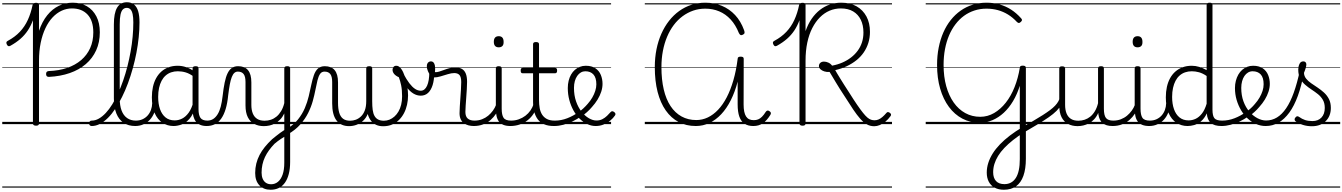

<svg xmlns="http://www.w3.org/2000/svg" viewBox="-20 -1104 11942 1708"><path d="M415 -420Q402 -420 396 -426.5Q390 -433 390 -446Q390 -459 396 -465Q402 -471 414 -472Q504 -475 577 -500Q650 -525 702 -569.5Q754 -614 782 -676Q810 -738 810 -816Q810 -920 759 -974.5Q708 -1029 620 -1029Q572 -1029 528 -1008.5Q484 -988 447.5 -949Q411 -910 384 -853Q357 -796 342 -723.5Q327 -651 327 -564V-5Q327 4 321 9Q315 14 301 14Q287 14 280 9Q273 4 273 -5V-924Q254 -873 227 -832.5Q200 -792 162.5 -759Q125 -726 73 -697Q62 -691 54.5 -693.5Q47 -696 41 -708Q35 -720 37 -728Q39 -736 50 -741Q113 -775 156.5 -821Q200 -867 227.5 -927Q255 -987 270 -1060Q272 -1071 280.5 -1075Q289 -1079 301 -1079Q314 -1079 320.5 -1074.5Q327 -1070 327 -1060V-830Q355 -912 400 -968Q445 -1024 503 -1052Q561 -1080 626 -1080Q699 -1080 753 -1048.5Q807 -1017 837.5 -958Q868 -899 868 -817Q868 -728 835.5 -656.5Q803 -585 743.5 -534Q684 -483 600.5 -454Q517 -425 415 -420ZM0 555H919V565H0ZM0 -20H919V0H0ZM0 -505H919V-500H0ZM0 -1075H919V-1065H0Z M796 17Q784 17 778 9.5Q772 2 772 -7Q772 -16 778 -23.5Q784 -31 796 -31Q828 -31 859.5 -49Q891 -67 921 -99Q951 -131 978.5 -175.5Q1006 -220 1030.5 -274Q1055 -328 1076 -388.5Q1097 -449 1113.5 -514Q1130 -579 1142 -645.5Q1154 -712 1160 -777.5Q1166 -843 1166 -905Q1166 -916 1174.5 -921.5Q1183 -927 1193.5 -927Q1204 -927 1212.5 -921.5Q1221 -916 1221 -905Q1221 -841 1214 -772.5Q1207 -704 1193.5 -634Q1180 -564 1161 -495.5Q1142 -427 1118 -362.5Q1094 -298 1065.5 -241Q1037 -184 1006 -137Q975 -90 940.5 -55.5Q906 -21 869.5 -2Q833 17 796 17ZM1183 17Q1122 17 1079.5 -11.5Q1037 -40 1015 -95Q993 -150 993 -229V-887Q993 -987 1021.5 -1035.5Q1050 -1084 1109 -1084Q1147 -1084 1172 -1064Q1197 -1044 1209 -1004.5Q1221 -965 1221 -905Q1221 -892 1212.5 -886Q1204 -880 1193.5 -880Q1183 -880 1174.5 -886Q1166 -892 1166 -905Q1166 -949 1160 -977.5Q1154 -1006 1141 -1020Q1128 -1034 1108 -1034Q1087 -1034 1073 -1020Q1059 -1006 1052 -974Q1045 -942 1045 -887V-229Q1045 -165 1061.5 -121Q1078 -77 1110.5 -54Q1143 -31 1189 -31Q1200 -31 1205.5 -23.5Q1211 -16 1210.5 -7Q1210 2 1203 9.5Q1196 17 1183 17ZM853 555H1247V565H853ZM853 -20H1247V0H853ZM853 -505H1247V-500H853ZM853 -1075H1247V-1065H853Z M1182 17Q1171 17 1165.5 9.5Q1160 2 1160.5 -7Q1161 -16 1168 -23.5Q1175 -31 1188 -31Q1221 -31 1247.5 -43Q1274 -55 1293 -76Q1312 -97 1322.5 -125Q1333 -153 1334 -186Q1335 -198 1344 -201.5Q1353 -205 1361.5 -201.5Q1370 -198 1369 -186Q1368 -142 1353.5 -104.5Q1339 -67 1314.5 -40Q1290 -13 1256 2Q1222 17 1182 17ZM1247 555V565ZM1247 -20V0ZM1247 -505V-500ZM1247 -1075V-1065Z M1524 17Q1469 17 1425 -12Q1381 -41 1356 -98Q1331 -155 1331 -238Q1331 -288 1340.5 -331Q1350 -374 1369 -408.5Q1388 -443 1415.5 -467.5Q1443 -492 1479.5 -505.5Q1516 -519 1561 -519Q1599 -519 1635.5 -506.5Q1672 -494 1708 -470V-419Q1668 -449 1633 -459.5Q1598 -470 1562 -470Q1530 -470 1502.5 -460.5Q1475 -451 1453.5 -432Q1432 -413 1417.5 -385.5Q1403 -358 1395 -322Q1387 -286 1387 -242Q1387 -180 1403.5 -133Q1420 -86 1452.5 -59.5Q1485 -33 1534 -33Q1568 -33 1600 -49Q1632 -65 1658.5 -101.5Q1685 -138 1702 -202L1720 -159Q1699 -85 1665.5 -47Q1632 -9 1594.5 4Q1557 17 1524 17ZM1820 17Q1786 17 1762 7Q1738 -3 1723 -22Q1708 -41 1700.5 -69Q1693 -97 1693 -132V-495Q1693 -506 1700 -510.5Q1707 -515 1721 -515Q1734 -515 1740 -510.5Q1746 -506 1746 -496V-133Q1746 -81 1763 -56Q1780 -31 1826 -31Q1833 -31 1837 -23.5Q1841 -16 1840.5 -7Q1840 2 1835.5 9.5Q1831 17 1820 17ZM1247 555H1882V565H1247ZM1247 -20H1882V0H1247ZM1247 -505H1882V-500H1247ZM1247 -1075H1882V-1065H1247Z M1817 17Q1808 17 1803.5 9.5Q1799 2 1799.5 -7Q1800 -16 1806 -23.5Q1812 -31 1823 -31Q1854 -31 1876.5 -45.5Q1899 -60 1916 -87.5Q1933 -115 1943.5 -155Q1954 -195 1960 -247Q1968 -318 1978.5 -369Q1989 -420 2004.5 -452Q2020 -484 2042.5 -499.5Q2065 -515 2098 -515Q2107 -515 2111.5 -508Q2116 -501 2115.5 -491.5Q2115 -482 2110 -474.5Q2105 -467 2096 -467Q2078 -467 2065 -455.5Q2052 -444 2042 -419Q2032 -394 2024.5 -354Q2017 -314 2010 -257Q2003 -186 1987.5 -134.5Q1972 -83 1948 -49Q1924 -15 1891.5 1Q1859 17 1817 17ZM1882 555H1982V565H1882ZM1882 -20H1982V0H1882ZM1882 -505H1982V-500H1882ZM1882 -1075H1982V-1065H1882Z M2387 584Q2325 584 2287.5 544.5Q2250 505 2250 435Q2250 391 2260 351Q2270 311 2289 274.5Q2308 238 2336 203.5Q2364 169 2400 135Q2418 120 2436.5 105.5Q2455 91 2473 77.5Q2491 64 2509 53V-95Q2494 -63 2472.5 -41Q2451 -19 2427 -6Q2403 7 2377.5 12.5Q2352 18 2327 18Q2279 18 2242 -1.5Q2205 -21 2184.5 -61.5Q2164 -102 2164 -166V-374Q2164 -424 2147 -445.5Q2130 -467 2096 -467Q2085 -467 2079 -474.5Q2073 -482 2073.5 -491.5Q2074 -501 2080 -508Q2086 -515 2098 -515Q2127 -515 2149 -506.5Q2171 -498 2186 -480Q2201 -462 2208.5 -435Q2216 -408 2216 -370V-171Q2216 -127 2228.5 -95.5Q2241 -64 2267 -47Q2293 -30 2334 -30Q2363 -30 2390 -39Q2417 -48 2440 -67Q2463 -86 2481 -116Q2499 -146 2509 -187V-496Q2509 -506 2515.5 -510.5Q2522 -515 2536 -515Q2549 -515 2555 -510.5Q2561 -506 2561 -496V337Q2561 397 2549 443.5Q2537 490 2514.5 521.5Q2492 553 2460 568.5Q2428 584 2387 584ZM2392 535Q2426 535 2452.5 513.5Q2479 492 2494 449.5Q2509 407 2509 343V113Q2494 122 2479.5 131.5Q2465 141 2450.5 152Q2436 163 2422 175Q2395 203 2373.5 232.5Q2352 262 2337 293.5Q2322 325 2314.5 360Q2307 395 2307 432Q2307 463 2317 486.5Q2327 510 2346 522.5Q2365 535 2392 535ZM1982 555H2697V565H1982ZM1982 -20H2697V0H1982ZM1982 -505H2697V-500H1982ZM1982 -1075H2697V-1065H1982Z M2541 91Q2535 94 2529.5 89Q2524 84 2520.5 75Q2517 66 2519.5 56.5Q2522 47 2532 42Q2593 6 2631 -41.5Q2669 -89 2691.5 -142Q2714 -195 2726.5 -248Q2739 -301 2749 -349Q2759 -397 2772 -434.5Q2785 -472 2807.5 -493.5Q2830 -515 2870 -515Q2881 -515 2886 -508Q2891 -501 2890.5 -491.5Q2890 -482 2884 -474.5Q2878 -467 2867 -467Q2841 -467 2827 -446Q2813 -425 2804 -388.5Q2795 -352 2786 -305Q2777 -258 2762.5 -205.5Q2748 -153 2721.5 -99.5Q2695 -46 2651.5 3Q2608 52 2541 91ZM2697 555H2803V565H2697ZM2697 -20H2803V0H2697ZM2697 -505H2803V-500H2697ZM2697 -1075H2803V-1065H2697Z M3085 18Q3049 18 3021 5.5Q2993 -7 2973.5 -32.5Q2954 -58 2944.5 -96Q2935 -134 2935 -184V-374Q2935 -424 2918 -445.5Q2901 -467 2867 -467Q2856 -467 2850 -474.5Q2844 -482 2844.5 -491.5Q2845 -501 2851 -508Q2857 -515 2869 -515Q2898 -515 2920 -506.5Q2942 -498 2957 -480Q2972 -462 2979.5 -435Q2987 -408 2987 -370V-189Q2987 -138 2997.5 -102Q3008 -66 3031.5 -48Q3055 -30 3095 -30Q3120 -30 3145 -39Q3170 -48 3191.5 -68.5Q3213 -89 3225.5 -122.5Q3238 -156 3238 -205V-496Q3238 -506 3244.5 -510.5Q3251 -515 3265 -515Q3279 -515 3285 -510.5Q3291 -506 3291 -496V-204Q3291 -158 3295.5 -125.5Q3300 -93 3312 -72Q3324 -51 3344.5 -40.5Q3365 -30 3395 -30Q3421 -30 3444.5 -39.5Q3468 -49 3488.5 -67Q3509 -85 3524.5 -111.5Q3540 -138 3548.5 -172Q3557 -206 3557 -247Q3557 -304 3548.5 -345Q3540 -386 3528 -417Q3499 -430 3485.5 -447Q3472 -464 3472 -483Q3472 -496 3480 -507.5Q3488 -519 3506 -519Q3529 -519 3548 -493Q3567 -467 3581 -425.5Q3595 -384 3602.5 -338.5Q3610 -293 3610 -255Q3610 -213 3601 -172.5Q3592 -132 3574 -97.5Q3556 -63 3529.5 -37Q3503 -11 3468 4Q3433 19 3388 19Q3354 19 3327 7Q3300 -5 3281 -29Q3262 -53 3251 -90Q3237 -55 3211.5 -31Q3186 -7 3153.5 5.5Q3121 18 3085 18ZM2803 555H3691V565H2803ZM2803 -20H3691V0H2803ZM2803 -505H3691V-500H2803ZM2803 -1075H3691V-1065H2803Z M3723 -253Q3689 -253 3658 -271.5Q3627 -290 3597 -329Q3567 -368 3535 -429Q3528 -443 3534.5 -451Q3541 -459 3552 -459Q3563 -459 3569 -448Q3596 -397 3621.5 -363.5Q3647 -330 3672 -313.5Q3697 -297 3723 -297Q3759 -297 3779 -341Q3799 -385 3799 -463Q3799 -473 3805.5 -478Q3812 -483 3820.5 -483Q3829 -483 3836 -477Q3843 -471 3843 -459Q3843 -393 3828.5 -347Q3814 -301 3787.5 -277Q3761 -253 3723 -253ZM3691 555V565ZM3691 -20V0ZM3691 -505V-500ZM3691 -1075V-1065Z M4195 17Q4170 17 4147 11Q4124 5 4106 -8.5Q4088 -22 4078 -44Q4068 -66 4068 -97Q4068 -124 4070.5 -159Q4073 -194 4075.5 -232.5Q4078 -271 4080.5 -307Q4083 -343 4083 -374Q4083 -419 4067.5 -436.5Q4052 -454 4021 -454Q3996 -454 3963.5 -444Q3931 -434 3899 -424.5Q3867 -415 3841 -415Q3825 -415 3810.5 -431.5Q3796 -448 3786.5 -471.5Q3777 -495 3777 -514Q3777 -527 3781 -536.5Q3785 -546 3793.5 -552Q3802 -558 3813 -558Q3833 -558 3842 -540Q3851 -522 3851 -497Q3851 -488 3850.5 -479Q3850 -470 3849 -462Q3866 -461 3886.5 -467Q3907 -473 3930.5 -482Q3954 -491 3979 -497.5Q4004 -504 4030 -504Q4066 -504 4089 -491Q4112 -478 4123.5 -449.5Q4135 -421 4135 -376Q4135 -345 4132.5 -308.5Q4130 -272 4127.5 -235Q4125 -198 4122.5 -165Q4120 -132 4120 -108Q4120 -68 4141 -49.5Q4162 -31 4201 -31Q4212 -31 4217 -23.5Q4222 -16 4221.5 -7Q4221 2 4214.5 9.5Q4208 17 4195 17ZM3691 555H4259V565H3691ZM3691 -20H4259V0H3691ZM3691 -505H4259V-500H3691ZM3691 -1075H4259V-1065H3691Z M4194 17Q4183 17 4177.5 9.5Q4172 2 4172.5 -7Q4173 -16 4180 -23.5Q4187 -31 4200 -31Q4237 -31 4268 -43Q4299 -55 4323 -75Q4347 -95 4365 -120Q4383 -145 4393 -172Q4397 -183 4406 -182.5Q4415 -182 4421 -174.5Q4427 -167 4424 -157Q4413 -124 4393 -93Q4373 -62 4344.5 -37Q4316 -12 4278 2.5Q4240 17 4194 17ZM4259 555V565ZM4259 -20V0ZM4259 -505V-500ZM4259 -1075V-1065Z M4521 17Q4483 17 4457.5 6.5Q4432 -4 4417.5 -24Q4403 -44 4397 -72.5Q4391 -101 4391 -137V-496Q4391 -506 4397 -510.5Q4403 -515 4416 -515Q4430 -515 4436.5 -510.5Q4443 -506 4443 -496V-137Q4443 -82 4459.5 -56.5Q4476 -31 4527 -31Q4536 -31 4540.5 -23.5Q4545 -16 4544.5 -7Q4544 2 4538.5 9.5Q4533 17 4521 17ZM4417 -683Q4395 -683 4384 -695.5Q4373 -708 4373 -732Q4373 -757 4384 -769.5Q4395 -782 4417 -782Q4438 -782 4449 -769.5Q4460 -757 4460 -732Q4461 -707 4449.5 -695Q4438 -683 4417 -683ZM4259 555H4584V565H4259ZM4259 -20H4584V0H4259ZM4259 -505H4584V-500H4259ZM4259 -1075H4584V-1065H4259Z M4519 17Q4508 17 4502.5 9.5Q4497 2 4497.5 -7Q4498 -16 4505 -23.5Q4512 -31 4525 -31Q4562 -31 4594.5 -42.5Q4627 -54 4653.5 -74Q4680 -94 4699 -121.5Q4718 -149 4728 -182Q4731 -193 4740.5 -192Q4750 -191 4756.5 -184Q4763 -177 4760 -167Q4748 -125 4726 -91.5Q4704 -58 4672.5 -33.5Q4641 -9 4602 4Q4563 17 4519 17ZM4584 555V565ZM4584 -20V0ZM4584 -505V-500ZM4584 -1075V-1065Z M4908 17Q4857 17 4821.5 2Q4786 -13 4764.5 -41.5Q4743 -70 4732.5 -110Q4722 -150 4722 -201V-452H4631Q4620 -452 4616 -458Q4612 -464 4612 -476Q4612 -489 4616 -494.5Q4620 -500 4631 -500H4722V-711Q4722 -721 4728.5 -725.5Q4735 -730 4748 -730Q4761 -730 4768 -725.5Q4775 -721 4775 -711V-500H4916Q4927 -500 4931.5 -494.5Q4936 -489 4936 -476Q4936 -464 4931.5 -458Q4927 -452 4916 -452H4775V-213Q4775 -175 4781 -142Q4787 -109 4802.5 -84.5Q4818 -60 4845 -45.5Q4872 -31 4915 -31Q4925 -31 4930 -23.5Q4935 -16 4934.5 -7Q4934 2 4927.5 9.5Q4921 17 4908 17ZM4584 555H4972V565H4584ZM4584 -20H4972V0H4584ZM4584 -505H4972V-500H4584ZM4584 -1075H4972V-1065H4584Z M4910 17Q4897 17 4891.5 9.5Q4886 2 4887.5 -7Q4889 -16 4896.5 -23.5Q4904 -31 4916 -31Q4972 -31 5026 -52Q5080 -73 5124 -105Q5132 -110 5138.5 -107Q5145 -104 5149.5 -96.5Q5154 -89 5154 -80.5Q5154 -72 5147 -67Q5113 -43 5073 -24Q5033 -5 4991.5 6Q4950 17 4910 17ZM4972 555V565ZM4972 -20V0ZM4972 -505V-500ZM4972 -1075V-1065Z M5124 -103Q5148 -120 5169 -139.5Q5190 -159 5208 -180Q5232 -207 5249 -236.5Q5266 -266 5275.5 -296Q5285 -326 5285 -354Q5285 -413 5259 -441.5Q5233 -470 5187 -470Q5166 -470 5147.5 -459.5Q5129 -449 5115 -429Q5101 -409 5093.5 -382Q5086 -355 5086 -322Q5086 -256 5104.5 -202.5Q5123 -149 5153 -111Q5183 -73 5218 -52.5Q5253 -32 5286 -32Q5316 -32 5339 -44Q5362 -56 5380 -73.5Q5398 -91 5411 -106Q5419 -115 5427 -114.5Q5435 -114 5444 -107Q5452 -101 5454.5 -93.5Q5457 -86 5451 -77Q5435 -53 5409 -31.5Q5383 -10 5350 3.5Q5317 17 5279 17Q5241 17 5204.5 0Q5168 -17 5136.5 -48Q5105 -79 5081.5 -121.5Q5058 -164 5044.5 -214.5Q5031 -265 5031 -321Q5031 -355 5038.5 -385.5Q5046 -416 5060 -440.5Q5074 -465 5094 -482.5Q5114 -500 5138.5 -509.5Q5163 -519 5191 -519Q5244 -519 5277 -496.5Q5310 -474 5325 -437Q5340 -400 5340 -358Q5340 -324 5328.5 -288.5Q5317 -253 5296 -218.5Q5275 -184 5246 -152Q5226 -128 5201 -106Q5176 -84 5149 -65ZM4972 555H5416V565H4972ZM4972 -20H5416V0H4972ZM4972 -505H5416V-500H4972ZM4972 -1075H5416V-1065H4972Z M6170 17Q6084 17 6017 -18.5Q5950 -54 5902.5 -121.5Q5855 -189 5830 -286Q5805 -383 5805 -507Q5805 -591 5820 -665.5Q5835 -740 5863.5 -804Q5892 -868 5932 -919Q5972 -970 6022 -1006Q6072 -1042 6130.5 -1061Q6189 -1080 6254 -1080Q6335 -1080 6402 -1052Q6469 -1024 6519.5 -970Q6570 -916 6599 -836Q6604 -823 6603.5 -813Q6603 -803 6590 -796Q6575 -788 6567 -793Q6559 -798 6553 -810Q6524 -883 6479.5 -931Q6435 -979 6378 -1003Q6321 -1027 6254 -1027Q6197 -1027 6146.5 -1009.5Q6096 -992 6052 -959.5Q6008 -927 5973.5 -881Q5939 -835 5914.5 -777Q5890 -719 5877 -651Q5864 -583 5864 -507Q5864 -396 5884.5 -308.5Q5905 -221 5945 -160.5Q5985 -100 6043 -68Q6101 -36 6174 -36Q6228 -36 6277 -59.5Q6326 -83 6368.5 -128Q6411 -173 6445 -238.5Q6479 -304 6504 -390Q6529 -476 6542 -580Q6542 -591 6548.5 -595.5Q6555 -600 6569 -600Q6583 -600 6589.5 -595.5Q6596 -591 6596 -581L6595 -175Q6595 -138 6600.5 -111.5Q6606 -85 6617 -68Q6628 -51 6645 -43Q6662 -35 6685 -35Q6707 -35 6724.5 -42Q6742 -49 6758.5 -65.5Q6775 -82 6792 -109Q6799 -119 6807 -120.5Q6815 -122 6825 -115Q6836 -108 6837.5 -100Q6839 -92 6833 -82Q6818 -58 6801.5 -39Q6785 -20 6766.5 -7.5Q6748 5 6727 11Q6706 17 6681 17Q6634 17 6603 -3.5Q6572 -24 6557 -66.5Q6542 -109 6542 -175V-378Q6518 -286 6481 -212.5Q6444 -139 6396 -88Q6348 -37 6291 -10Q6234 17 6170 17ZM5716 555H6859V565H5716ZM5716 -20H6859V0H5716ZM5716 -505H6859V-500H5716ZM5716 -1075H6859V-1065H5716Z M7757 19Q7721 19 7691 2Q7661 -15 7632 -48Q7603 -81 7570 -130Q7537 -179 7496 -244Q7470 -283 7451 -313.5Q7432 -344 7416.5 -369.5Q7401 -395 7387.5 -418Q7374 -441 7360 -464Q7334 -462 7312.5 -469Q7291 -476 7278 -488.5Q7265 -501 7265 -516Q7265 -534 7277.5 -545Q7290 -556 7310 -556Q7330 -556 7350 -546.5Q7370 -537 7382 -520Q7431 -529 7473.5 -547.5Q7516 -566 7550.5 -592.5Q7585 -619 7610 -653Q7635 -687 7648 -727.5Q7661 -768 7661 -815Q7661 -880 7637.5 -928Q7614 -976 7569.5 -1002.5Q7525 -1029 7460 -1029Q7407 -1029 7360 -1009Q7313 -989 7274 -950Q7235 -911 7206 -854.5Q7177 -798 7161.5 -725Q7146 -652 7146 -564V-5Q7146 4 7140 9Q7134 14 7120 14Q7106 14 7099 9Q7092 4 7092 -5V-924Q7073 -873 7046 -832.5Q7019 -792 6981.5 -759Q6944 -726 6892 -697Q6881 -691 6873.5 -693.5Q6866 -696 6860 -708Q6854 -720 6856 -728Q6858 -736 6869 -741Q6932 -775 6975.5 -821Q7019 -867 7046.5 -927Q7074 -987 7089 -1060Q7091 -1071 7099.5 -1075Q7108 -1079 7120 -1079Q7133 -1079 7139.5 -1074.5Q7146 -1070 7146 -1060V-827Q7168 -890 7200.5 -937Q7233 -984 7274 -1016Q7315 -1048 7363 -1064Q7411 -1080 7464 -1080Q7544 -1080 7600.5 -1047.5Q7657 -1015 7688 -957Q7719 -899 7719 -821Q7719 -768 7704.5 -722Q7690 -676 7663.5 -637.5Q7637 -599 7599 -568.5Q7561 -538 7513.5 -515.5Q7466 -493 7410 -480Q7419 -464 7429.5 -446.5Q7440 -429 7454.5 -405.5Q7469 -382 7488.5 -351Q7508 -320 7535 -279Q7575 -215 7605 -171.5Q7635 -128 7657 -100.5Q7679 -73 7696 -58.5Q7713 -44 7728.5 -39Q7744 -34 7760 -34Q7778 -34 7795 -41Q7812 -48 7829.5 -63Q7847 -78 7865 -99Q7871 -107 7878.5 -107Q7886 -107 7895 -101Q7905 -94 7906.5 -86.5Q7908 -79 7902 -71Q7881 -42 7856.5 -22Q7832 -2 7806.5 8.5Q7781 19 7757 19ZM6819 555H7915V565H6819ZM6819 -20H7915V0H6819ZM6819 -505H7915V-500H6819ZM6819 -1075H7915V-1065H6819Z M8910 584Q8863 584 8828.5 565.5Q8794 547 8776 512.5Q8758 478 8758 431Q8758 419 8766.5 412.5Q8775 406 8786 405Q8797 404 8806 410Q8815 416 8815 428Q8815 479 8840.5 506.5Q8866 534 8915 534Q8981 534 9016.5 479Q9052 424 9052 312V-341Q9028 -265 8992 -204.5Q8956 -144 8909.5 -101Q8863 -58 8809 -35Q8755 -12 8696 -12Q8611 -12 8541.5 -48.5Q8472 -85 8421.5 -153Q8371 -221 8343.5 -315.5Q8316 -410 8316 -526Q8316 -608 8330.5 -681Q8345 -754 8372 -815.5Q8399 -877 8438 -926Q8477 -975 8526 -1009.5Q8575 -1044 8633 -1062Q8691 -1080 8756 -1080Q8818 -1080 8872.5 -1064.5Q8927 -1049 8974.5 -1018.5Q9022 -988 9063 -942Q9072 -933 9071.5 -925.5Q9071 -918 9061 -909Q9051 -899 9043 -899.5Q9035 -900 9025 -910Q8989 -949 8946.5 -975Q8904 -1001 8856.5 -1014Q8809 -1027 8755 -1027Q8699 -1027 8648.5 -1010.5Q8598 -994 8556 -963.5Q8514 -933 8480 -888.5Q8446 -844 8422.5 -788.5Q8399 -733 8386.5 -667Q8374 -601 8374 -526Q8374 -422 8397.5 -337.5Q8421 -253 8464 -192Q8507 -131 8567 -98Q8627 -65 8700 -65Q8766 -65 8823.5 -98.5Q8881 -132 8927.5 -191Q8974 -250 9005.5 -329.5Q9037 -409 9052 -501Q9052 -511 9058.5 -515.5Q9065 -520 9079 -520Q9106 -520 9106 -501V308Q9106 398 9084 460Q9062 522 9018.5 553Q8975 584 8910 584ZM8215 555H9221V565H8215ZM8215 -20H9221V0H8215ZM8215 -505H9221V-500H8215ZM8215 -1075H9221V-1065H8215Z M8758 431Q8758 388 8771.5 345.5Q8785 303 8811 261.5Q8837 220 8875.5 180Q8914 140 8964.5 101.5Q9015 63 9078 26Q9131 -5 9175.5 -31Q9220 -57 9256 -80Q9292 -103 9319.5 -123.5Q9347 -144 9366 -164Q9385 -184 9396 -204.5Q9407 -225 9410 -247Q9412 -258 9421 -259.5Q9430 -261 9438 -256.5Q9446 -252 9443 -241Q9439 -206 9423 -176Q9407 -146 9379 -118Q9351 -90 9310 -61.5Q9269 -33 9214.5 0Q9160 33 9091 73Q9036 107 8992 142Q8948 177 8914.5 212Q8881 247 8859 283Q8837 319 8826 355Q8815 391 8815 428Q8815 441 8806.5 447.5Q8798 454 8786.5 454.5Q8775 455 8766.5 449Q8758 443 8758 431ZM9221 555H9271V565H9221ZM9221 -20H9271V0H9221ZM9221 -505H9271V-500H9221ZM9221 -1075H9271V-1065H9221Z M9566 18Q9518 18 9481 -1.5Q9444 -21 9423.5 -61.5Q9403 -102 9403 -166V-496Q9403 -505 9409 -509.5Q9415 -514 9428 -514Q9442 -514 9448.5 -509.5Q9455 -505 9455 -496V-171Q9455 -127 9467.5 -95.5Q9480 -64 9506 -47Q9532 -30 9573 -30Q9602 -30 9629 -39Q9656 -48 9679 -66.5Q9702 -85 9720 -115Q9738 -145 9748 -186V-496Q9748 -506 9754.5 -510.5Q9761 -515 9775 -515Q9788 -515 9794 -510.5Q9800 -506 9800 -496V-137Q9800 -78 9818.5 -54.5Q9837 -31 9884 -31Q9894 -31 9898.5 -23.5Q9903 -16 9902.5 -7Q9902 2 9896 9.5Q9890 17 9878 17Q9848 17 9826 10.5Q9804 4 9788.5 -9Q9773 -22 9764 -41.5Q9755 -61 9751 -87L9750 -100Q9735 -66 9713.5 -43Q9692 -20 9667.5 -7Q9643 6 9617 12Q9591 18 9566 18ZM9271 555H9942V565H9271ZM9271 -20H9942V0H9271ZM9271 -505H9942V-500H9271ZM9271 -1075H9942V-1065H9271Z M9877 17Q9866 17 9860.5 9.5Q9855 2 9855.5 -7Q9856 -16 9863 -23.5Q9870 -31 9883 -31Q9920 -31 9951 -43Q9982 -55 10006 -75Q10030 -95 10048 -120Q10066 -145 10076 -172Q10080 -183 10089 -182.5Q10098 -182 10104 -174.5Q10110 -167 10107 -157Q10096 -124 10076 -93Q10056 -62 10027.5 -37Q9999 -12 9961 2.5Q9923 17 9877 17ZM9942 555V565ZM9942 -20V0ZM9942 -505V-500ZM9942 -1075V-1065Z M10204 17Q10166 17 10140.5 6.5Q10115 -4 10100.5 -24Q10086 -44 10080 -72.5Q10074 -101 10074 -137V-496Q10074 -506 10080 -510.5Q10086 -515 10099 -515Q10113 -515 10119.5 -510.5Q10126 -506 10126 -496V-137Q10126 -82 10142.5 -56.5Q10159 -31 10210 -31Q10219 -31 10223.5 -23.5Q10228 -16 10227.5 -7Q10227 2 10221.5 9.5Q10216 17 10204 17ZM10100 -683Q10078 -683 10067 -695.5Q10056 -708 10056 -732Q10056 -757 10067 -769.5Q10078 -782 10100 -782Q10121 -782 10132 -769.5Q10143 -757 10143 -732Q10144 -707 10132.5 -695Q10121 -683 10100 -683ZM9942 555H10267V565H9942ZM9942 -20H10267V0H9942ZM9942 -505H10267V-500H9942ZM9942 -1075H10267V-1065H9942Z M10202 17Q10191 17 10185.5 9.5Q10180 2 10180.5 -7Q10181 -16 10188 -23.5Q10195 -31 10208 -31Q10241 -31 10267.5 -43Q10294 -55 10313 -76Q10332 -97 10342.5 -125Q10353 -153 10354 -186Q10355 -198 10364 -201.5Q10373 -205 10381.5 -201.5Q10390 -198 10389 -186Q10388 -142 10373.5 -104.5Q10359 -67 10334.5 -40Q10310 -13 10276 2Q10242 17 10202 17ZM10267 555V565ZM10267 -20V0ZM10267 -505V-500ZM10267 -1075V-1065Z M10544 17Q10489 17 10445 -12Q10401 -41 10376 -98Q10351 -155 10351 -238Q10351 -288 10360.5 -331Q10370 -374 10389 -408.5Q10408 -443 10436 -467.5Q10464 -492 10500.5 -505.5Q10537 -519 10582 -519Q10615 -519 10648 -509Q10681 -499 10714 -480V-1061Q10714 -1071 10720.5 -1075.5Q10727 -1080 10741 -1080Q10754 -1080 10760 -1075.5Q10766 -1071 10766 -1061V-129Q10766 -73 10783.5 -52Q10801 -31 10852 -31Q10861 -31 10865 -23.5Q10869 -16 10868.5 -7Q10868 2 10862.5 9.5Q10857 17 10846 17Q10814 17 10790 10Q10766 3 10750.5 -11Q10735 -25 10726.5 -45.5Q10718 -66 10716 -92V-96Q10694 -50 10664 -25Q10634 0 10603 8.5Q10572 17 10544 17ZM10554 -33Q10586 -33 10616 -47Q10646 -61 10671.5 -93Q10697 -125 10714 -181V-428Q10679 -452 10646.5 -461Q10614 -470 10582 -470Q10550 -470 10522.5 -460.5Q10495 -451 10473.5 -432Q10452 -413 10437.5 -385.5Q10423 -358 10415 -322Q10407 -286 10407 -242Q10407 -180 10423.5 -133Q10440 -86 10472.5 -59.5Q10505 -33 10554 -33ZM10267 555H10908V565H10267ZM10267 -20H10908V0H10267ZM10267 -505H10908V-500H10267ZM10267 -1075H10908V-1065H10267Z M10846 17Q10833 17 10827.5 9.5Q10822 2 10823.5 -7Q10825 -16 10832.5 -23.5Q10840 -31 10852 -31Q10908 -31 10962 -52Q11016 -73 11060 -105Q11068 -110 11074.5 -107Q11081 -104 11085.5 -96.5Q11090 -89 11090 -80.5Q11090 -72 11083 -67Q11049 -43 11009 -24Q10969 -5 10927.5 6Q10886 17 10846 17ZM10908 555V565ZM10908 -20V0ZM10908 -505V-500ZM10908 -1075V-1065Z M11063 -106Q11086 -122 11106.5 -140.5Q11127 -159 11144 -180Q11168 -207 11185 -236.5Q11202 -266 11211.5 -295.5Q11221 -325 11221 -355Q11221 -414 11195 -442Q11169 -470 11123 -470Q11113 -470 11107.5 -477.5Q11102 -485 11103 -494.5Q11104 -504 11110 -511.5Q11116 -519 11127 -519Q11180 -519 11213 -496.5Q11246 -474 11261 -437Q11276 -400 11276 -358Q11276 -324 11264.5 -288.5Q11253 -253 11232 -218.5Q11211 -184 11182 -152Q11163 -129 11139.5 -108Q11116 -87 11091 -69ZM10908 555H11352V565H10908ZM10908 -20H11352V0H10908ZM10908 -505H11352V-500H10908ZM10908 -1075H11352V-1065H10908Z M11239 17Q11196 17 11155.5 0Q11115 -17 11081 -48Q11047 -79 11021.5 -121.5Q10996 -164 10981 -214.5Q10966 -265 10966 -321Q10966 -355 10974 -385.5Q10982 -416 10996 -440.5Q11010 -465 11030 -482.5Q11050 -500 11074.5 -509.5Q11099 -519 11127 -519Q11136 -519 11140.5 -511.5Q11145 -504 11144 -494.5Q11143 -485 11137.5 -477.5Q11132 -470 11123 -470Q11101 -470 11082.5 -459Q11064 -448 11050.5 -428.5Q11037 -409 11029.5 -381.5Q11022 -354 11022 -322Q11022 -256 11041.5 -202.5Q11061 -149 11094 -111Q11127 -73 11166 -52.5Q11205 -32 11243 -32Q11295 -32 11339.5 -59Q11384 -86 11421.5 -141Q11459 -196 11489 -279.5Q11519 -363 11543 -475Q11545 -484 11555 -485Q11565 -486 11574 -480Q11583 -474 11580 -459Q11558 -341 11525.5 -251.5Q11493 -162 11449.5 -102.5Q11406 -43 11353.5 -13Q11301 17 11239 17ZM11352 555V565ZM11352 -20V0ZM11352 -505V-500ZM11352 -1075V-1065Z M11650 19Q11608 19 11570 7Q11532 -5 11503 -27Q11497 -33 11496.5 -41.5Q11496 -50 11504 -59Q11511 -68 11518.5 -69.5Q11526 -71 11535 -65Q11563 -45 11590.5 -36Q11618 -27 11655 -27Q11706 -27 11735.5 -58.5Q11765 -90 11765 -144Q11765 -186 11748 -215.5Q11731 -245 11704 -266.5Q11677 -288 11647 -307.5Q11617 -327 11590 -350.5Q11563 -374 11546 -406Q11529 -438 11529 -485Q11529 -511 11539.5 -534.5Q11550 -558 11574 -558Q11587 -558 11594 -550.5Q11601 -543 11601 -530Q11601 -519 11595.5 -499.5Q11590 -480 11580 -456Q11581 -427 11599 -404.5Q11617 -382 11644 -363.5Q11671 -345 11701 -325Q11731 -305 11758 -280.5Q11785 -256 11802 -223Q11819 -190 11819 -144Q11819 -71 11773 -26Q11727 19 11650 19ZM11352 555H11902V565H11352ZM11352 -20H11902V0H11352ZM11352 -505H11902V-500H11352ZM11352 -1075H11902V-1065H11352Z"/></svg>

Font: Playwrite AR Guides
Style: Regular
Weight: 400
Designer: Veronika Burian, José Scaglione
Foundry: TypeTogether
Version: Version 1.003